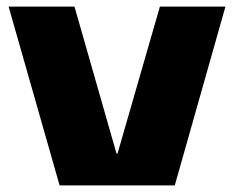

<svg xmlns="http://www.w3.org/2000/svg" viewBox="-20 -560 707 580"><path d="M6 -540H205L332 -96H335L463 -540H661L508 0H160Z"/></svg>

Font: Pathway Extreme 28pt ExtraBold
Style: Regular
Weight: 800
Designer: Eduardo Rodriguez Tunni
Foundry: Eduardo Rodriguez Tunni
Version: Version 1.001;gftools[0.9.26]